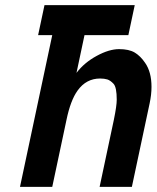

<svg xmlns="http://www.w3.org/2000/svg" viewBox="-20 -730 612 750"><path d="M184.1 0H58.1L184.1 -592.8H128.9L153.8 -710H506.3L481.4 -592.8H310.1L278.8 -445.3Q309.1 -485.4 357.7 -511.7Q406.2 -538.1 445.1 -538.1Q483.9 -538.1 506.3 -524.7Q528.8 -511.2 546.9 -484.4Q571.8 -448.7 571.8 -390.6Q571.8 -360.4 564.5 -326.2L495.1 0H369.1L424.8 -262.2Q436 -316.9 436 -340.3Q436 -389.2 423.6 -402.6Q411.1 -416 399.2 -419.7Q387.2 -423.3 371.1 -423.3Q316.9 -423.3 283.2 -376.5Q255.4 -337.9 239.7 -261.7Z"/></svg>

Font: Tuffy
Style: BoldItalic
Weight: 700
Italic angle: -12°
Designer: Thatcher Ulrich, Karoly Barta, Michael Everson
Version: Version 001.271